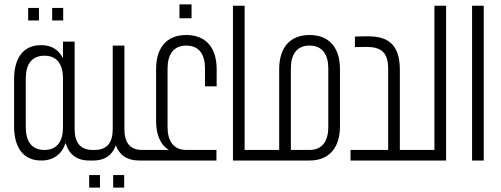

<svg xmlns="http://www.w3.org/2000/svg" viewBox="-20 -729 2275 872"><path d="M108 -693V-636H157V-693ZM217 -693V-636H267V-693ZM167 -524C82 -524 44 -461 44 -369V-155C44 -64 82 0 167 0C227 0 262 -32 278 -80C292 -30 326 0 386 0H407C410 0 411 -2 411 -4V-44C411 -47 410 -48 407 -48H401C344 -48 319 -82 319 -143V-540H266V-464C249 -500 217 -524 167 -524ZM266 -374V-150C266 -90 241 -48 182 -48C122 -48 97 -90 97 -151V-372C97 -434 122 -476 182 -476C241 -476 266 -434 266 -374Z M403 -48C402 -48 400 -47 400 -45V-3C400 -1 402 0 404 0C489 0 515 -65 515 -129L506 -69C522 -25 557 0 612 0H633C635 0 637 -1 637 -3V-45C637 -47 635 -48 633 -48H625C569 -48 545 -83 545 -143V-522H492V-143C492 -82 467 -48 410 -48ZM385 66V123H434V66ZM494 66V123H544V66Z M795 -709V-646H850V-709ZM826 -570C732 -570 689 -507 689 -415V-179C689 -121 706 -73 747 -48H630C628 -48 627 -47 627 -45V-3C627 -1 628 0 630 0H963V-48H826C767 -48 741 -90 741 -152V-418C741 -480 767 -522 826 -522C886 -522 911 -480 911 -418V-337H964V-415C964 -507 920 -570 826 -570Z M1182 -44C1182 -47 1180 -48 1177 -48H1091V-703H1038V0H1177C1180 0 1182 -2 1182 -5Z M1386 -570C1292 -570 1248 -507 1248 -415V-48H1175C1173 -48 1172 -47 1172 -45V-3C1172 -1 1173 0 1175 0H1386C1480 0 1524 -64 1524 -155V-415C1524 -507 1480 -570 1386 -570ZM1301 -48V-418C1301 -480 1326 -522 1386 -522C1445 -522 1471 -480 1471 -418V-152C1471 -90 1445 -48 1386 -48Z M1869 0C1871 0 1872 -1 1872 -3V-45C1872 -47 1871 -48 1869 -48H1796V-412C1796 -530 1739 -564 1652 -564C1638 -564 1615 -564 1592 -563V-515C1603 -515 1630 -516 1642 -516C1709 -516 1743 -494 1743 -415V-48H1572V0Z M1953 -703V-48H1867C1864 -48 1862 -47 1862 -44V-5C1862 -2 1864 0 1867 0H2006V-703Z M2124 -703V0H2177V-703Z"/></svg>

Font: Modon Arabic
Style: Regular
Weight: 400
Designer: Ahmedzaza
Foundry: Ahmedzaza
Version: Version 2.010